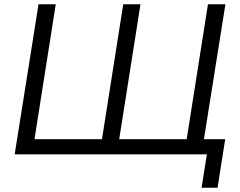

<svg xmlns="http://www.w3.org/2000/svg" viewBox="-20 -725 1128 902"><path d="M927 157 952 0H49L161 -705H242L142 -71H459L559 -705H640L540 -71H857L957 -705H1039L938 -71H1038L1002 157Z"/></svg>

Font: Nunito Sans
Style: Italic
Weight: 400
Italic angle: -9°
Designer: Vernon Adams
Foundry: Vernon Adams
Version: Version 3.006; ttfautohint (v1.8.3)